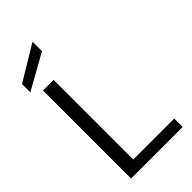

<svg xmlns="http://www.w3.org/2000/svg" viewBox="-284 -1007 1079 1079"><g transform="rotate(-45 255.5 -467.5)"><path d="M67 0V-700H151V-67H477V0ZM9 -743V-809L218 -935H219V-860Z"/></g></svg>

Font: DM Sans 28pt
Style: Regular
Weight: 400
Version: Version 4.004;gftools[0.9.30]